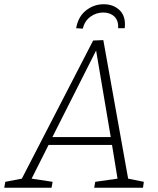

<svg xmlns="http://www.w3.org/2000/svg" viewBox="-55 -885 743 905"><path d="M432 -696 549 -43 623 -28 619 0H389L394 -28L499 -43L473 -202H174L94 -43L193 -28L188 0H-35L-30 -28L48 -43L384 -694ZM467 -239 398 -647 192 -239ZM534 -770Q534 -758 533 -752H502Q504 -788 484 -807Q464 -826 432 -826Q398 -826 371 -806Q344 -786 335 -750L304 -752Q313 -806 350 -835.5Q387 -865 434 -865Q477 -865 505.5 -840Q534 -815 534 -770Z"/></svg>

Font: Bitter Pro Light
Style: Italic
Weight: 300
Italic angle: -9°
Designer: Sol Matas, and Bitter project Authors
Foundry: Sol Matas
Version: Version 1.010